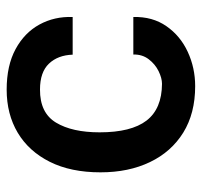

<svg xmlns="http://www.w3.org/2000/svg" viewBox="-35 -561 606 576"><g transform="rotate(-90 268.0 -273.0)"><path d="M297.5 9.5Q216 9.5 158.2 -26.2Q100.5 -62 69.8 -126Q39 -190 39 -274.5Q39 -363.5 70.5 -426.5Q102 -489.5 157.8 -522.8Q213.5 -556 287 -556Q359.5 -556 408.8 -529.2Q458 -502.5 482.5 -457.5Q507 -412.5 505 -358H392Q390.5 -402.5 365 -429.2Q339.5 -456 287.5 -456Q217.5 -456.5 188.2 -408Q159 -359.5 159 -277Q159 -182.5 194.2 -136.5Q229.5 -90.5 304.5 -90Q321.5 -90 342.5 -100.2Q363.5 -110.5 378.2 -129.8Q393 -149 392.5 -176H505Q506.5 -118.5 477.5 -76.8Q448.5 -35 400.5 -12.8Q352.5 9.5 297.5 9.5Z"/></g></svg>

Font: Spline Sans Medium
Style: Regular
Weight: 500
Designer: Eben Sorkin, Mirko Velimirovic
Foundry: Sorkin Type
Version: Version 1.000; ttfautohint (v1.8.3)